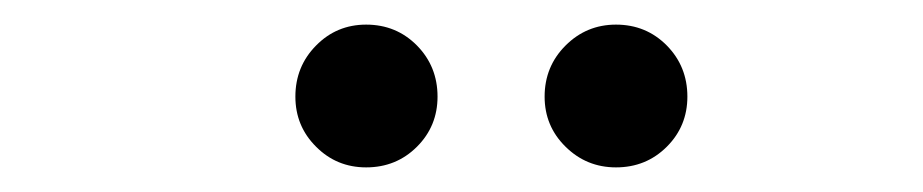

<svg xmlns="http://www.w3.org/2000/svg" viewBox="-20 -780 750 156"><path d="M277.5 -644Q253.5 -644 236.8 -660.8Q220 -677.5 220 -701.5Q220 -726 236.8 -743Q253.5 -760 277.5 -760Q302 -760 318.8 -743Q335.5 -726 335.5 -701.5Q335.5 -677.5 318.8 -660.8Q302 -644 277.5 -644ZM480.5 -644Q456.5 -644 439.5 -660.8Q422.5 -677.5 422.5 -701.5Q422.5 -726 439.5 -743Q456.5 -760 480.5 -760Q505 -760 521.8 -743Q538.5 -726 538.5 -701.5Q538.5 -677.5 521.8 -660.8Q505 -644 480.5 -644Z"/></svg>

Font: League Mono Light
Style: Regular
Weight: 300
Width: 6
Designer: Tyler Finck
Foundry: The League of Moveable Type / Tyler Finck
Version: Version 2.210